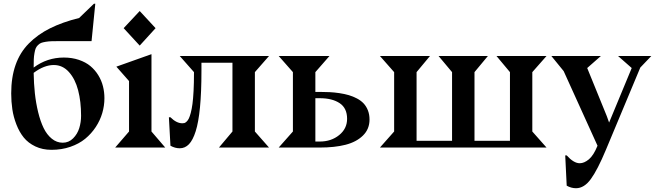

<svg xmlns="http://www.w3.org/2000/svg" viewBox="-20 -790 3507 1028"><path d="M160.2 -399.9Q161.1 -342.8 166.7 -290.5Q172.4 -238.3 184.3 -189.2Q196.3 -140.1 213.6 -104.5Q231 -68.8 257.3 -47.4Q283.7 -25.9 315.9 -25.9Q348.1 -25.9 371.3 -49.1Q394.5 -72.3 404.3 -104Q414.1 -135.7 414.1 -169.9Q414.1 -246.1 398.4 -306.4Q382.8 -366.7 349.1 -404.3Q315.4 -441.9 268.1 -441.9Q216.3 -441.9 160.2 -399.9ZM490.2 -770 470.2 -569.8H299.8Q273.4 -569.8 257.1 -569.3Q240.7 -568.8 224.6 -566.2Q208.5 -563.5 200 -560.1Q191.4 -556.6 183.1 -548.3Q174.8 -540 171.1 -531Q167.5 -522 164.6 -505.6Q161.6 -489.3 160.9 -472.2Q160.2 -455.1 160.2 -428.2Q231.9 -481.9 321.8 -481.9Q365.7 -481.9 402.3 -469.5Q439 -457 463.9 -436.3Q488.8 -415.5 506.1 -387.5Q523.4 -359.4 531.2 -328.4Q539.1 -297.4 539.1 -264.2Q539.1 -224.1 527.6 -184.8Q516.1 -145.5 492.7 -109.9Q469.2 -74.2 436.3 -47.1Q403.3 -20 356.7 -3.9Q310.1 12.2 255.9 12.2Q207.5 12.2 169.2 -6.1Q130.9 -24.4 107.2 -53.7Q83.5 -83 67.9 -123.3Q52.2 -163.6 46.1 -204.6Q40 -245.6 40 -290Q40 -376 63.5 -442.6Q86.9 -509.3 134.5 -557.4Q182.1 -605.5 248 -638.4Q314 -671.4 403.8 -693.8L482.9 -770Z M642.1 -639.2 728 -731 813 -639.2 728 -545.9ZM603 -433.1 791 -500V-85.9L864.7 0H596.7L670.9 -85.9V-356Z M1420.4 -490.2 1344.7 -403.8V-85.9L1420.4 0H1152.3L1224.6 -85.9V-454.1H1058.6V-410.2Q1058.6 -296.4 1050.8 -215.8Q1043 -135.3 1027.8 -87.4Q1012.7 -39.6 991.7 -17.8Q970.7 3.9 942.4 3.9Q917 3.9 892.6 -9.8L884.3 -162.1H892.6Q924.8 -129.9 956.5 -129.9Q962.9 -129.9 967.8 -131.3Q972.7 -132.8 979.2 -138.9Q985.8 -145 991 -155.5Q996.1 -166 1001.5 -186Q1006.8 -206.1 1010.5 -233.6Q1014.2 -261.2 1016.4 -303.2Q1018.6 -345.2 1018.6 -397.9V-403.8L942.4 -490.2Z M1668.5 -264.2V-32.2H1692.4Q1753.4 -32.2 1795.9 -66.7Q1838.4 -101.1 1838.4 -153.8Q1838.4 -211.4 1798.3 -237.8Q1758.3 -264.2 1692.4 -264.2ZM1472.2 0 1548.3 -85.9V-403.8L1472.2 -490.2H1744.1L1668.5 -403.8V-297.9H1692.4Q1720.7 -297.9 1745.1 -296.6Q1769.5 -295.4 1797.4 -291.3Q1825.2 -287.1 1847.7 -280.5Q1870.1 -273.9 1891.4 -262.7Q1912.6 -251.5 1927 -236.1Q1941.4 -220.7 1950 -198.7Q1958.5 -176.8 1958.5 -149.9Q1958.5 -98.6 1923.3 -64.2Q1888.2 -29.8 1830.1 -14.9Q1772 0 1692.4 0Z M2830.1 -403.8V-85.9L2906.2 0H2014.2L2090.3 -85.9V-403.8L2014.2 -490.2H2282.2L2210.4 -403.8V-36.1H2400.4V-403.8L2328.1 -490.2H2592.3L2520.5 -403.8V-36.1H2710.4V-403.8L2638.2 -490.2H2906.2Z M2932.1 -490.2H3197.3L3124 -425.8L3229 -168L3241.2 -133.8L3362.3 -425.8L3289.1 -490.2H3467.3L3408.2 -428.2L3224.1 12.2Q3179.7 118.7 3143.8 168.2Q3107.9 217.8 3064 217.8Q3038.6 217.8 3014.2 204.1L3006.3 42H3014.2Q3051.8 84 3084 84Q3107.9 84 3133.1 63Q3158.2 42 3179.2 -9.8L2998 -409.2Z"/></svg>

Font: Bluu Next
Style: Bold
Weight: 700
Designer: Jean-Baptiste Morizot, Igor Stepanchenko (Cyrillic)
Foundry: Igor Stepanchenko
Version: Version 1.005